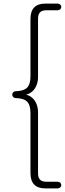

<svg xmlns="http://www.w3.org/2000/svg" viewBox="-20 -865 360 1065"><path d="M149 95V-239Q149 -282 130.5 -301Q112 -320 67 -321Q59 -321 53.5 -326.5Q48 -332 48 -340Q48 -348 53.5 -353.5Q59 -359 67 -359Q112 -360 130.5 -379Q149 -398 149 -441V-760Q149 -802 169.5 -823.5Q190 -845 231 -845H300Q308 -845 314 -839.5Q320 -834 320 -827Q320 -819 314 -813.5Q308 -808 300 -808H236Q213 -808 202 -796.5Q191 -785 191 -762V-438Q191 -409 180 -386Q169 -363 149.5 -350.5Q130 -338 105 -338V-342Q130 -342 149.5 -329.5Q169 -317 180 -294Q191 -271 191 -242V97Q191 120 202 131.5Q213 143 236 143H300Q308 143 314 148.5Q320 154 320 162Q320 169 314 174.5Q308 180 300 180H231Q190 180 169.5 158.5Q149 137 149 95Z"/></svg>

Font: SN Pro Thin
Style: Regular
Weight: 200
Designer: Tobias Whetton
Foundry: Supernotes
Version: Version 1.003;Glyphs 3.3 (3324)